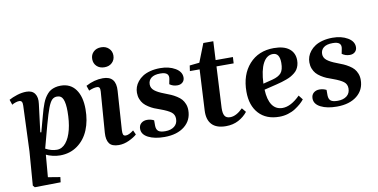

<svg xmlns="http://www.w3.org/2000/svg" viewBox="-88 -1030 2985 1517"><g transform="rotate(-10 1404.0 -272.0)"><path d="M87.9 -59.1 102.1 -423.8Q103 -445.8 96.9 -455.3Q90.8 -464.8 76.2 -464.8Q64 -464.8 46.9 -459.2Q29.8 -453.6 18.1 -445.8L3.9 -487.8Q30.8 -502.9 69.8 -515.4Q108.9 -527.8 145 -527.8Q191.4 -527.8 212.4 -497.8Q233.4 -467.8 226.1 -416L198.2 -192.9L206.1 -190.9L241.2 -319.8Q249 -349.1 255.4 -370.1Q261.7 -391.1 270.8 -414.3Q279.8 -437.5 289.3 -453.1Q298.8 -468.8 312 -484.1Q325.2 -499.5 340.6 -508.3Q356 -517.1 376 -522.5Q396 -527.8 419.9 -527.8Q498 -527.8 540 -470Q582 -412.1 582 -311Q582 -218.3 551.8 -145.3Q521.5 -72.3 461.7 -29.1Q401.9 14.2 321.8 14.2Q292.5 14.2 261.2 6.6Q230 -1 210.9 -11.2L195.8 167L293 183.1L288.1 224.1L80.1 227.1L66.9 211.9ZM377 -448.2Q352.1 -448.2 335.7 -431.2Q319.3 -414.1 303.5 -372.3Q287.6 -330.6 263.2 -242.2L213.9 -59.1Q259.8 -34.2 304.2 -34.2Q345.7 -34.2 376.5 -71.5Q407.2 -108.9 423.1 -172.9Q439 -236.8 439 -318.8Q439 -382.8 425.5 -415.5Q412.1 -448.2 377 -448.2Z M787.6 -771Q824.7 -771 848.6 -748.3Q872.6 -725.6 872.6 -690.9Q872.6 -655.8 849.1 -633.3Q825.7 -610.8 788.6 -610.8Q749.5 -610.8 726.1 -633.3Q702.6 -655.8 702.6 -690.9Q702.6 -726.1 726.1 -748.5Q749.5 -771 787.6 -771ZM699.7 -100.1 724.6 -426.8Q726.1 -448.2 720.7 -457.5Q715.3 -466.8 699.7 -466.8Q673.8 -466.8 635.7 -450.2L621.6 -491.2Q689 -527.8 758.8 -527.8Q865.7 -527.8 856.9 -409.2L835.9 -97.2Q834.5 -71.8 839.4 -61.3Q844.2 -50.8 859.9 -50.8Q885.3 -50.8 922.9 -80.1L939 -44.9Q916.5 -24.4 875.5 -5.1Q834.5 14.2 793 14.2Q737.8 14.2 716.8 -15.1Q695.8 -44.4 699.7 -100.1Z M1173.3 -29.8Q1218.3 -29.8 1245.8 -51.3Q1273.4 -72.8 1273.4 -111.8Q1273.4 -146 1248 -165.5Q1222.7 -185.1 1164.6 -206.1Q1136.7 -215.3 1115.7 -224.4Q1094.7 -233.4 1072.8 -247.6Q1050.8 -261.7 1036.6 -277.8Q1022.5 -293.9 1013.4 -316.9Q1004.4 -339.8 1004.4 -367.2Q1004.4 -390.6 1012 -412.8Q1019.5 -435.1 1036.4 -456.1Q1053.2 -477.1 1077.6 -492.9Q1102.1 -508.8 1138.4 -518.3Q1174.8 -527.8 1218.3 -527.8Q1288.6 -527.8 1338.4 -498.8Q1388.2 -469.7 1388.2 -423.8Q1388.2 -399.4 1372.1 -384.8Q1356 -370.1 1330.6 -370.1Q1294.4 -370.1 1267.6 -390.1L1275.4 -429.2Q1281.2 -457 1266.1 -471.4Q1251 -485.8 1211.4 -485.8Q1163.6 -485.8 1139.4 -466.6Q1115.2 -447.3 1115.2 -415Q1115.2 -384.8 1140.9 -364.3Q1166.5 -343.8 1216.3 -325.2Q1247.6 -313.5 1268.1 -304.4Q1288.6 -295.4 1311.8 -280.8Q1335 -266.1 1348.6 -250.5Q1362.3 -234.9 1371.3 -212.2Q1380.4 -189.5 1380.4 -162.1Q1380.4 -82 1320.6 -33.9Q1260.7 14.2 1159.2 14.2Q1080.1 14.2 1029.8 -11.5Q979.5 -37.1 979.5 -82Q979.5 -110.8 998.3 -127Q1017.1 -143.1 1045.4 -143.1Q1075.2 -143.1 1100.6 -129.9V-85Q1101.6 -55.7 1117.7 -42.7Q1133.8 -29.8 1173.3 -29.8Z M1446.3 -463.9 1452.6 -507.8 1531.2 -516.1 1589.4 -664.1H1669.4L1661.6 -514.2H1800.3L1797.4 -463.9H1659.7L1642.6 -133.8Q1641.1 -90.3 1653.6 -70.1Q1666 -49.8 1697.3 -49.8Q1746.1 -49.8 1799.3 -103L1826.7 -69.8Q1796.9 -32.2 1752.9 -9Q1709 14.2 1652.3 14.2Q1576.2 14.2 1539.8 -24.7Q1503.4 -63.5 1507.3 -137.2L1524.4 -463.9Z M2129.9 -527.8Q2211.4 -527.8 2253.7 -493.9Q2295.9 -460 2295.9 -400.9Q2295.9 -378.9 2290.3 -360.6Q2284.7 -342.3 2275.6 -328.4Q2266.6 -314.5 2251.2 -302.5Q2235.8 -290.5 2221.2 -282.2Q2206.5 -273.9 2184.6 -265.9Q2162.6 -257.8 2145 -252.7Q2127.4 -247.6 2102.1 -241.2L2002 -216.8Q2005.4 -134.8 2034.9 -92.3Q2064.5 -49.8 2117.7 -49.8Q2184.6 -49.8 2258.8 -124L2286.1 -88.9Q2272.5 -71.8 2254.2 -55.7Q2235.8 -39.6 2210 -22.7Q2184.1 -5.9 2150.4 4.2Q2116.7 14.2 2081.1 14.2Q1975.6 14.2 1916.7 -50.3Q1857.9 -114.7 1857.9 -225.1Q1857.9 -361.8 1932.1 -444.8Q2006.3 -527.8 2129.9 -527.8ZM2168.9 -402.8Q2168.9 -482.9 2114.7 -482.9Q2064.9 -482.9 2035.4 -427.5Q2005.9 -372.1 2001 -265.1L2076.7 -284.2Q2126 -296.9 2147.5 -322Q2168.9 -347.2 2168.9 -402.8Z M2556.6 -29.8Q2601.6 -29.8 2629.2 -51.3Q2656.7 -72.8 2656.7 -111.8Q2656.7 -146 2631.3 -165.5Q2606 -185.1 2547.9 -206.1Q2520 -215.3 2499 -224.4Q2478 -233.4 2456.1 -247.6Q2434.1 -261.7 2419.9 -277.8Q2405.8 -293.9 2396.7 -316.9Q2387.7 -339.8 2387.7 -367.2Q2387.7 -390.6 2395.3 -412.8Q2402.8 -435.1 2419.7 -456.1Q2436.5 -477.1 2460.9 -492.9Q2485.4 -508.8 2521.7 -518.3Q2558.1 -527.8 2601.6 -527.8Q2671.9 -527.8 2721.7 -498.8Q2771.5 -469.7 2771.5 -423.8Q2771.5 -399.4 2755.4 -384.8Q2739.3 -370.1 2713.9 -370.1Q2677.7 -370.1 2650.9 -390.1L2658.7 -429.2Q2664.6 -457 2649.4 -471.4Q2634.3 -485.8 2594.7 -485.8Q2546.9 -485.8 2522.7 -466.6Q2498.5 -447.3 2498.5 -415Q2498.5 -384.8 2524.2 -364.3Q2549.8 -343.8 2599.6 -325.2Q2630.9 -313.5 2651.4 -304.4Q2671.9 -295.4 2695.1 -280.8Q2718.3 -266.1 2731.9 -250.5Q2745.6 -234.9 2754.6 -212.2Q2763.7 -189.5 2763.7 -162.1Q2763.7 -82 2703.9 -33.9Q2644 14.2 2542.5 14.2Q2463.4 14.2 2413.1 -11.5Q2362.8 -37.1 2362.8 -82Q2362.8 -110.8 2381.6 -127Q2400.4 -143.1 2428.7 -143.1Q2458.5 -143.1 2483.9 -129.9V-85Q2484.9 -55.7 2501 -42.7Q2517.1 -29.8 2556.6 -29.8Z"/></g></svg>

Font: Literata SemiBold
Style: Italic
Weight: 650
Italic angle: -2.39999°
Designer: Latin by Veronika Burian and Jose Scaglione. Greek by Irene Vlachou. Cyrillic by Vera Evstafieva
Foundry: TypeTogether
Version: Version 3.021